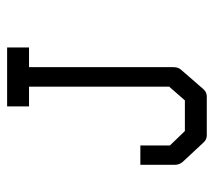

<svg xmlns="http://www.w3.org/2000/svg" viewBox="-50 -586 587 526"><g transform="rotate(-90 243.0 -323.5)"><path d="M54 -232H107V-151L146.5 -110H230.5L268 -153V-537H214V-597H375.5V-537H321.5V-141Q321.5 -128 314 -120L261 -59Q253 -50 241 -50H135Q123.5 -50 116 -58L62 -116Q54 -125.5 54 -137Z"/></g></svg>

Font: 3270 Nerd Font Mono SemCond
Style: Regular
Weight: 400
Monospace: yes
Version: Version 3.0.1;Nerd Fonts 3.1.1